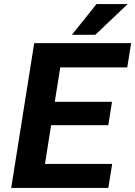

<svg xmlns="http://www.w3.org/2000/svg" viewBox="-20 -923 664 943"><path d="M35 0H512L531 -118H201L231 -308H512L530 -423H249L276 -592H605L624 -711H148ZM333 -752H448L607 -903H454Z"/></svg>

Font: Asimov Pro
Style: BdObl
Weight: 700
Designer: Google
Version: Version 2.000980; 2014